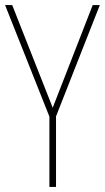

<svg xmlns="http://www.w3.org/2000/svg" viewBox="-20 -734 412 754"><path d="M187 -311 28 -714H0L174 -276V0H200V-277L372 -714H344Z"/></svg>

Font: Noto Sans Sinhala Condensed Thin
Style: Regular
Weight: 100
Width: 3
Designer: Jelle Bosma - Monotype Design Team
Foundry: Monotype Imaging Inc.
Version: Version 2.006